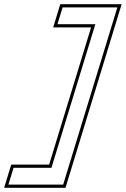

<svg xmlns="http://www.w3.org/2000/svg" viewBox="-64 -733 598 912"><path d="M248.9 -618H208.9L233.4 -698H273.4H453.4H493.4L481.2 -658L248.2 104L236 144H196H16H-24L0.4 64H40.4H180.4L388.9 -618ZM188.7 -603H368.7L169.3 49H-10.7L-44.3 159H247.1L513.7 -713H222.3Z"/></svg>

Font: Nordica Plus
Style: NordicaClassicLightOblOl
Weight: 300
Version: Version 1.01